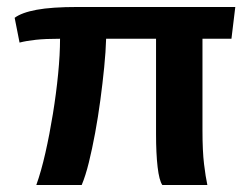

<svg xmlns="http://www.w3.org/2000/svg" viewBox="-20 -530 720 550"><path d="M84 0Q98 -39 110 -92Q122 -145 131.5 -203.5Q141 -262 146.5 -318Q152 -374 152 -419Q110 -419 82.5 -416Q55 -413 36 -408L22 -479Q42 -494 85 -502Q128 -510 203 -510H654L643 -419H560V-157Q560 -97 564.5 -60Q569 -23 574 0H445Q436 -13 431.5 -51.5Q427 -90 427 -146V-419H284Q283 -383 278.5 -337.5Q274 -292 267.5 -243.5Q261 -195 252.5 -149Q244 -103 234.5 -64.5Q225 -26 214 0Z"/></svg>

Font: Chivo SemiBold
Style: Regular
Weight: 600
Designer: Hector Gatti
Foundry: Omnibus-Type
Version: Version 2.002